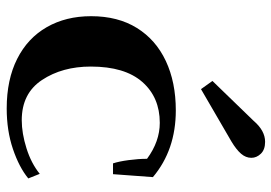

<svg xmlns="http://www.w3.org/2000/svg" viewBox="-142 -678 830 587"><g transform="rotate(90 273.5 -385.0)"><path d="M228 -619 350 -745Q380 -780 414 -780Q438 -780 450.5 -767Q463 -754 463 -738Q463 -721 450.5 -706.5Q438 -692 413 -677L253 -584ZM30 -248Q30 -330 66 -388Q102 -446 167 -476.5Q232 -507 318 -507Q439 -507 522 -437L513 -315H480Q474 -333 470 -363Q466 -393 466 -419Q413 -458 356 -458Q278 -458 231 -404.5Q184 -351 184 -247Q184 -160 225 -98Q266 -36 348 -36Q388 -36 434 -50.5Q480 -65 512 -91L526 -56Q492 -28 436 -9Q380 10 312 10Q224 10 160.5 -22Q97 -54 63.5 -112.5Q30 -171 30 -248Z"/></g></svg>

Font: Trirong Bold
Style: Regular
Weight: 700
Designer: Katatrad Team
Foundry: CadsonDemak
Version: Version 1.000